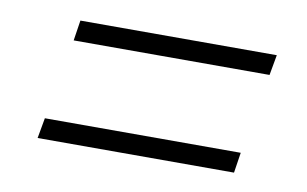

<svg xmlns="http://www.w3.org/2000/svg" viewBox="-40 -474 579 362"><g transform="rotate(10 250.0 -293.0)"><path d="M83 -370 89 -409H465L458 -370ZM48 -177 55 -216H430L424 -177Z"/></g></svg>

Font: DM Sans 12pt ExtraLight
Style: Italic
Weight: 250
Italic angle: -10°
Version: Version 4.004;gftools[0.9.30]